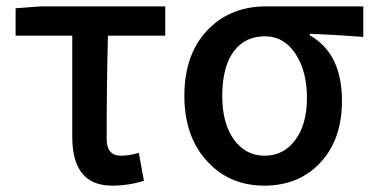

<svg xmlns="http://www.w3.org/2000/svg" viewBox="-20 -570 1175 603"><path d="M207 -140V-458H29V-544L109 -550H499V-458H319Q315 -305 315 -134Q315 -81 360 -81Q386 -81 416 -90L432 -2Q383 13 332 13Q207 13 207 -140Z M634 -60Q559 -138 559 -269Q559 -405 638 -482Q708 -550 816 -550H1121V-454Q1031 -461 953 -464V-459Q1054 -402 1054 -253Q1054 -130 984 -57Q917 13 810 13Q703 13 634 -60ZM907 -130Q944 -179 944 -263Q944 -344 910 -398Q873 -456 812 -456Q751 -456 716 -411Q678 -362 678 -269Q678 -182 715 -131Q752 -81 811 -81Q871 -81 907 -130Z"/></svg>

Font: Noto Sans S Chinese Medium
Style: Regular
Weight: 500
Designer: Ryoko NISHIZUKA  (kana & ideographs); Paul D. Hunt (Latin, Greek & Cyrillic); Wenlong ZHANG  (bopomofo); Sandoll Communi
Foundry: Adobe Systems Incorporated
Version: Version 1.000;PS 1;hotconv 1.0.78;makeotf.lib2.5.61930